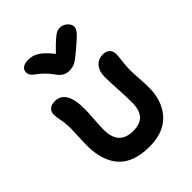

<svg xmlns="http://www.w3.org/2000/svg" viewBox="-242 -1055 1140 1140"><g transform="rotate(-45 327.5 -485.5)"><path d="M461.9 -923.8Q487.8 -923.8 507.8 -905.8Q527.8 -887.7 527.8 -867.2Q527.8 -851.1 512.9 -832.5Q498 -814 442.9 -767.1Q437.5 -762.7 424.8 -752.4Q412.1 -742.2 408.7 -739.5Q405.3 -736.8 395.8 -729.2Q386.2 -721.7 383.1 -720Q379.9 -718.3 372.1 -713.6Q364.3 -709 360.1 -708Q356 -707 349.1 -705.1Q342.3 -703.1 335.9 -702.6Q329.6 -702.1 321.8 -702.1Q297.4 -702.1 279.1 -713.6Q260.7 -725.1 242.2 -752Q222.7 -779.3 200.2 -800Q177.7 -820.8 164.3 -829.6Q150.9 -838.4 141.8 -850.3Q132.8 -862.3 132.8 -877.9Q132.8 -898.9 149.7 -910.4Q166.5 -921.9 196.8 -921.9Q231 -921.9 262.2 -902.6Q293.5 -883.3 335.9 -830.1Q377.4 -873.5 402.1 -894.3Q426.8 -915 437.3 -919.4Q447.8 -923.8 461.9 -923.8ZM339.8 -46.9Q207 -46.9 144 -116.7Q81.1 -186.5 81.1 -315.9Q81.1 -342.8 83.5 -389.9Q85.9 -437 85.9 -452.1Q85.9 -495.6 78.9 -530.3Q71.8 -564.9 71.8 -582Q71.8 -607.9 87.6 -622.1Q103.5 -636.2 132.8 -636.2Q226.1 -636.2 226.1 -478Q226.1 -454.6 221.9 -395.8Q217.8 -336.9 217.8 -311Q217.8 -181.2 336.9 -181.2Q396.5 -181.2 424.3 -212.2Q452.1 -243.2 452.1 -308.1Q452.1 -352.5 448 -419.7Q443.8 -486.8 443.8 -527.8Q443.8 -575.2 467.5 -603Q491.2 -630.9 529.8 -630.9Q558.1 -630.9 573.5 -616.2Q588.9 -601.6 588.9 -573.2Q588.9 -559.6 584 -521.2Q579.1 -482.9 579.1 -451.2Q579.1 -427.2 582.5 -377.9Q585.9 -328.6 585.9 -300.8Q585.9 -185.1 522.9 -116Q460 -46.9 339.8 -46.9Z"/></g></svg>

Font: Shantell Sans Irregular Bouncy
Style: Regular
Weight: 600
Designer: Stephen Nixon, Anya Danilova, Shantell Martin
Foundry: Arrow Type
Version: Version 1.006;[9816181b4]